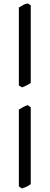

<svg xmlns="http://www.w3.org/2000/svg" viewBox="-20 -835 284 1099"><path d="M156 -360Q146 -353 132 -346Q118 -339 106 -335L88 -346V-792Q103 -800 113 -806.5Q123 -813 139 -815L156 -805ZM156 219Q146 227 132 233.5Q118 240 106 244L88 232V-208Q103 -216 113 -222.5Q123 -229 139 -233L156 -221Z"/></svg>

Font: ChillKai
Style: Regular
Weight: 400
Designer: ChillType
Foundry: 寒蝉字型
Version: Version 2.000